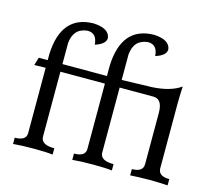

<svg xmlns="http://www.w3.org/2000/svg" viewBox="-105 -877 1135 1009"><g transform="rotate(15 462.0 -373.0)"><path d="M886.7 0Q845.7 -2.9 786.1 -3.4Q726.6 -2.9 683.1 0V-34.2Q743.7 -34.2 743.7 -77.1V-355.5Q743.7 -431.2 694.3 -431.2H510.3V-75.7Q512.2 -34.2 583.5 -34.2V0Q548.3 -4.4 480.5 -4.4Q413.1 -4.4 368.2 0V-34.2Q430.2 -34.2 430.2 -75.7V-431.2H188V-75.7Q189.9 -34.2 261.2 -34.2V0Q226.1 -4.4 158.2 -4.4Q90.8 -4.4 45.9 0V-34.2Q107.9 -34.2 107.9 -75.7V-431.2L46.4 -429.7L59.1 -472.7H107.9V-504.9Q116.2 -719.2 291.5 -721.7Q377.4 -717.3 383.3 -666Q382.3 -632.8 325.7 -615.2Q321.8 -676.3 271 -676.3Q195.3 -669.4 188 -586.9V-472.7H430.2V-529.3Q438.5 -743.7 613.8 -746.1Q699.7 -741.7 705.6 -690.4Q704.6 -657.2 647.9 -639.6Q644 -700.7 593.3 -700.7Q517.6 -693.8 510.3 -611.3V-472.7L675.3 -477.5Q775.4 -483.4 829.1 -522.5Q826.2 -463.4 826.2 -431.6V-77.1Q826.2 -34.2 886.7 -34.2Z"/></g></svg>

Font: Almanac
Style: Regular
Weight: 400
Designer: Eden's Almanac
Version: Version 3.501;March 28, 2021;FontCreator 13.0.0.2683 64-bit